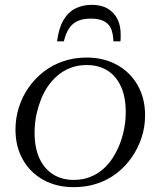

<svg xmlns="http://www.w3.org/2000/svg" viewBox="-20 -764 656 794"><path d="M359 -744Q322 -744 292 -729Q262 -714 242.5 -681Q223 -648 216 -593H244Q252 -626 265.5 -646.5Q279 -667 301 -677Q323 -687 355 -687Q391 -687 411.5 -675.5Q432 -664 440 -643.5Q448 -623 449 -593H478Q479 -598 479 -604.5Q479 -611 479 -616Q480 -655 466.5 -683.5Q453 -712 426 -728Q399 -744 359 -744ZM476 -170Q484 -191 489.5 -213Q495 -235 497.5 -257Q500 -279 500 -301Q500 -362 480.5 -405.5Q461 -449 425 -472Q389 -495 338 -495Q302 -495 272 -483.5Q242 -472 218 -451.5Q194 -431 176 -404Q158 -377 147 -346Q139 -324 133.5 -302.5Q128 -281 125.5 -259Q123 -237 123 -215Q123 -154 142.5 -110.5Q162 -67 198.5 -43.5Q235 -20 285 -20Q321 -20 351 -31.5Q381 -43 405 -63.5Q429 -84 446.5 -111.5Q464 -139 476 -170ZM44 -228Q44 -276 58 -320Q72 -364 98 -401.5Q124 -439 160 -467Q196 -495 241 -510.5Q286 -526 338 -526Q409 -526 463.5 -496Q518 -466 549 -412Q580 -358 580 -287Q580 -239 565.5 -195Q551 -151 525 -113.5Q499 -76 463 -48Q427 -20 382 -5Q337 10 285 10Q214 10 159.5 -20Q105 -50 74.5 -104Q44 -158 44 -228Z"/></svg>

Font: Roboto Serif 120pt Expanded Light
Style: Italic
Weight: 300
Width: 7
Italic angle: -10°
Designer: Greg Gazdowicz
Foundry: Commercial Type
Version: Version 1.008